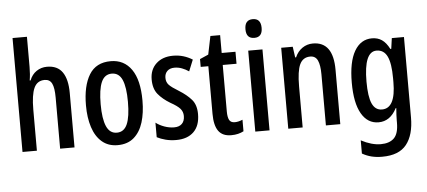

<svg xmlns="http://www.w3.org/2000/svg" viewBox="-60 -898 2835 1276"><g transform="rotate(-5 1357.5 -260.0)"><path d="M158 -559Q158 -509 151 -469H157Q172 -508 203 -529Q234 -550 273 -550Q343 -550 376 -502Q409 -454 409 -363V0H313V-341Q313 -406 298.5 -435Q284 -464 250 -464Q200 -464 179 -418Q158 -372 158 -274V0H62V-760H158Z M886 -271Q886 -189 866.5 -126Q847 -63 805 -26.5Q763 10 696 10Q634 10 592 -26Q550 -62 529.5 -125.5Q509 -189 509 -271Q509 -401 554.5 -475.5Q600 -550 698 -550Q787 -550 836.5 -479Q886 -408 886 -271ZM607 -270Q607 -173 629 -123Q651 -73 698 -73Q746 -73 767.5 -122Q789 -171 789 -271Q789 -369 767.5 -418Q746 -467 698 -467Q650 -467 628.5 -418Q607 -369 607 -270Z M1246 -149Q1246 -72 1204 -31Q1162 10 1087 10Q1049 10 1016.5 1.5Q984 -7 959 -20V-117Q982 -99 1015 -87Q1048 -75 1081 -75Q1114 -75 1132.5 -93Q1151 -111 1151 -145Q1151 -173 1133.5 -193.5Q1116 -214 1069 -240Q1019 -270 989 -306.5Q959 -343 959 -405Q959 -471 1001.5 -510.5Q1044 -550 1114 -550Q1150 -550 1182 -540.5Q1214 -531 1243 -513L1212 -437Q1190 -452 1166 -461Q1142 -470 1117 -470Q1086 -470 1068.5 -453Q1051 -436 1051 -408Q1051 -379 1068.5 -360.5Q1086 -342 1134 -313Q1184 -282 1215 -246.5Q1246 -211 1246 -149Z M1485 -74Q1509 -74 1537 -86V-9Q1520 0 1499.5 5Q1479 10 1454 10Q1396 10 1369 -27.5Q1342 -65 1342 -142V-460H1291V-512L1348 -537L1373 -659H1438V-540H1530V-460H1438V-150Q1438 -112 1448 -93Q1458 -74 1485 -74Z M1663 -746Q1717 -746 1717 -683Q1717 -621 1663 -621Q1609 -621 1609 -683Q1609 -746 1663 -746ZM1710 -540V0H1615V-540Z M2047 -550Q2182 -550 2182 -363V0H2086V-341Q2086 -402 2071.5 -433.5Q2057 -465 2022 -465Q1973 -465 1952 -420.5Q1931 -376 1931 -274V0H1835V-540H1912L1922 -468H1928Q1945 -507 1976.5 -528.5Q2008 -550 2047 -550Z M2441 -550Q2479 -550 2507 -531Q2535 -512 2557 -469H2563L2573 -540H2654V-4Q2654 113 2603.5 176.5Q2553 240 2441 240Q2402 240 2370 232Q2338 224 2308 207V119Q2378 156 2439 156Q2497 156 2527.5 126Q2558 96 2558 23V8Q2558 -8 2559 -30Q2560 -52 2562 -74H2558Q2515 10 2437 10Q2364 10 2323 -61Q2282 -132 2282 -267Q2282 -406 2324 -478Q2366 -550 2441 -550ZM2464 -466Q2380 -466 2380 -266Q2380 -166 2401 -119.5Q2422 -73 2467 -73Q2558 -73 2558 -247V-273Q2558 -373 2535.5 -419.5Q2513 -466 2464 -466Z"/></g></svg>

Font: Noto Sans Ethiopic ExtraCondensed Medium
Style: Regular
Weight: 500
Width: 2
Designer: Monotype Design Team
Foundry: Monotype Imaging Inc.
Version: Version 2.102; ttfautohint (v1.8.4.7-5d5b)